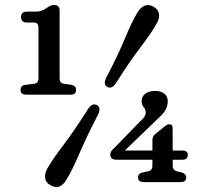

<svg xmlns="http://www.w3.org/2000/svg" viewBox="-20 -736 844 776"><path d="M88.5 -645Q65 -645 65 -667.5Q65 -689 90 -689H123Q140.5 -689 151.2 -694Q162 -699 173.5 -707Q186 -716 198 -716Q221 -716 221 -693V-419.5Q221 -400 238.5 -397.5L269.5 -393Q287.5 -389 287.5 -372.5Q287.5 -353.5 265 -353.5H85.5Q63 -353.5 63 -372.5Q63 -390 81.5 -393L118 -397.5Q135.5 -399.5 135.5 -419.5V-620Q135.5 -635 131 -640Q126.5 -645 115.5 -645ZM596 -169Q596 -184 605.5 -192.5L645.5 -225Q656 -234 665 -234Q677.5 -234 677.5 -220L678 -127.5H717.5Q739 -127.5 739 -110Q739 -90.5 717.5 -90.5H678V-66Q678 -48 695.5 -43.5L714 -39Q732.5 -33.5 732.5 -19Q732.5 0 709.5 0H561Q538 0 538 -19Q538 -35 556.5 -39L578.5 -43.5Q596 -47 596 -66V-90.5H450Q425.5 -90.5 425.5 -111.5Q425.5 -117 429 -123.5Q432.5 -130 442 -138L545 -244Q569 -264.5 569 -280Q569 -294 560.8 -303Q552.5 -312 552.5 -328Q552.5 -345.5 566.5 -357Q580.5 -368.5 608.5 -368.5Q630.5 -368.5 644.2 -357.5Q658 -346.5 658 -326.5Q658 -310.5 650 -294Q642 -277.5 614.5 -253L484.5 -127.5H596ZM448 -399Q431 -374.5 413 -385Q396.5 -394.5 409 -421.5Q457.5 -514 485 -580.8Q512.5 -647.5 535.5 -685.5Q563.5 -730.5 602 -708Q620.5 -697 622.8 -679Q625 -661 613 -640.5Q592 -602.5 547.8 -544.8Q503.5 -487 448 -399ZM336.5 -296.5Q354 -321 372 -311Q389.5 -300 376.5 -273.5Q330 -183.5 301 -115.8Q272 -48 249 -10.5Q222 35.5 183 12Q164.5 1.5 162.2 -16.5Q160 -34.5 171.5 -55.5Q193 -93 238 -152.2Q283 -211.5 336.5 -296.5Z"/></svg>

Font: Fraunces 9pt S100
Style: Regular
Weight: 400
Version: Version 1.000; ttfautohint (v1.8.3)